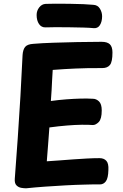

<svg xmlns="http://www.w3.org/2000/svg" viewBox="-20 -1003 663 1038"><path d="M121 15Q110 15 95 12.5Q80 10 69 -1Q58 -12 60 -37Q68 -144 76 -257Q84 -370 90.5 -483.5Q97 -597 102 -705Q104 -735 116 -749.5Q128 -764 160 -766Q207 -770 268.5 -772Q330 -774 397 -775.5Q464 -777 529 -777Q560 -777 574 -763.5Q588 -750 588 -719Q588 -669 574.5 -652Q561 -635 533 -635Q487 -635 452.5 -634.5Q418 -634 388.5 -632.5Q359 -631 330 -629.5Q301 -628 265 -625Q263 -591 261.5 -565.5Q260 -540 259 -515.5Q258 -491 255 -457Q299 -463 339 -466Q379 -469 415.5 -470Q452 -471 483 -469Q500 -469 515 -455Q530 -441 530 -406Q530 -360 514 -343.5Q498 -327 482 -327Q457 -329 421.5 -328.5Q386 -328 342.5 -324.5Q299 -321 247 -314Q243 -264 240 -220.5Q237 -177 233 -131Q268 -133 304.5 -136Q341 -139 377.5 -141.5Q414 -144 449.5 -146Q485 -148 518 -148Q542 -148 555 -133.5Q568 -119 566 -84Q565 -40 552.5 -23Q540 -6 520 -6Q500 -6 479.5 -6Q459 -6 439 -5Q392 -4 336 -1Q280 2 224 6Q168 10 121 15ZM227 -855Q204 -854 191 -873Q178 -892 178 -922Q178 -945 192 -963Q206 -981 227 -982Q245 -983 280 -983Q315 -983 355.5 -982.5Q396 -982 431 -980.5Q466 -979 484 -977Q508 -976 520 -956.5Q532 -937 532 -915Q532 -886 520 -867Q508 -848 484 -851Q466 -853 431 -854Q396 -855 355.5 -855.5Q315 -856 280 -856Q245 -856 227 -855Z"/></svg>

Font: Playpen Sans
Style: Bold
Weight: 700
Designer: Laura Meseguer, Veronika Burian, José Scaglione
Foundry: TypeTogether
Version: Version 1.001